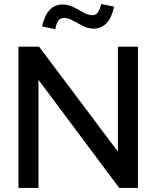

<svg xmlns="http://www.w3.org/2000/svg" viewBox="-20 -931 775 951"><path d="M71.4 0V-700H173.4L564.1 -179.7V-700H663.3V0H570.6L170.6 -535.6V0ZM253.7 -786.6 188.4 -799.9Q212.2 -908.7 290.7 -908.7Q317.9 -908.7 343.9 -895.7Q369.8 -882.6 393.1 -869.2Q416.4 -855.8 436.5 -855.8Q453.5 -855.8 463.7 -868.3Q473.9 -880.9 480.9 -911.3L544.9 -898.1Q522.1 -789.2 443 -789.2Q416.7 -789.2 390.6 -802.6Q364.5 -816 340.8 -829.1Q317.2 -842.2 296.8 -842.2Q279.4 -842.2 269.5 -829.5Q259.7 -816.8 253.7 -786.6Z"/></svg>

Font: Red Hat Display VF
Style: Regular
Weight: 300
Designer: Pentagram, MCKL
Foundry: Pentagram, MCKL
Version: Version 1.023